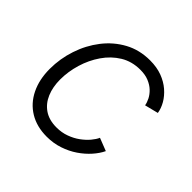

<svg xmlns="http://www.w3.org/2000/svg" viewBox="-145 -697 851 851"><g transform="rotate(45 280.0 -271.5)"><path d="M253.4 10.3Q190.9 10.3 145.3 -17.3Q99.6 -44.9 75 -95.2Q50.3 -145.5 50.3 -211.9Q50.3 -275.9 70.6 -336.9Q90.8 -397.9 128.7 -446.8Q166.5 -495.6 219.5 -524.4Q272.5 -553.2 338.4 -553.2Q380.9 -553.2 414.1 -540.8Q447.3 -528.3 471.2 -507.6Q495.1 -486.8 509.3 -462.2Q523.4 -437.5 527.3 -412.6L463.4 -396.5Q460.9 -411.6 452.4 -428.5Q443.8 -445.3 428.5 -460Q413.1 -474.6 390.6 -483.9Q368.2 -493.2 337.4 -493.2Q284.7 -493.2 243.9 -468.3Q203.1 -443.4 174.6 -401.9Q146 -360.4 131.1 -310.5Q116.2 -260.7 116.2 -211.4Q116.2 -164.6 131.6 -127.9Q147 -91.3 177.7 -70.3Q208.5 -49.3 254.9 -49.3Q287.6 -49.3 315.4 -59.6Q343.3 -69.8 365 -85.7Q386.7 -101.6 401.9 -119.6Q417 -137.7 423.8 -153.3L483.9 -129.9Q472.2 -105 450.2 -80.1Q428.2 -55.2 398.2 -34.7Q368.2 -14.2 331.5 -2Q294.9 10.3 253.4 10.3Z"/></g></svg>

Font: Inter Light
Style: Italic
Weight: 300
Italic angle: -9.3988°
Designer: Rasmus Andersson
Foundry: rsms
Version: Version 4.001;git-66647c0bb